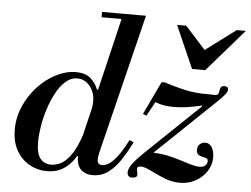

<svg xmlns="http://www.w3.org/2000/svg" viewBox="-53 -821 1178 901"><g transform="rotate(5 536.0 -370.5)"><path d="M414 13Q380 13 359 -7Q338 -27 338 -74Q338 -89 340.5 -109Q343 -129 349 -153L492 -754H599L437 -97Q434 -84 433 -76Q432 -68 432 -63Q432 -38 455 -38Q480 -38 508.5 -67Q537 -96 573 -166L593 -157Q571 -113 545.5 -74Q520 -35 488 -11Q456 13 414 13ZM198 13Q154 13 116 -8.5Q78 -30 55 -70.5Q32 -111 32 -169Q32 -227 55.5 -280Q79 -333 117.5 -374Q156 -415 202.5 -438.5Q249 -462 295 -462Q339 -462 363 -441.5Q387 -421 400 -389H407L384 -298Q386 -308 386.5 -317Q387 -326 387 -333Q387 -375 363 -404Q339 -433 304 -433Q274 -433 249 -411Q224 -389 205 -353.5Q186 -318 172.5 -276Q159 -234 152.5 -193Q146 -152 146 -120Q146 -66 164.5 -42.5Q183 -19 217 -19Q236 -19 259 -29.5Q282 -40 306.5 -72.5Q331 -105 353 -170L341 -70H334Q315 -35 281 -11Q247 13 198 13ZM392 -729V-754H587V-729ZM598 8Q587 8 582 1.5Q577 -5 577 -15Q577 -30 591.5 -51.5Q606 -73 646 -112L899 -354L897 -357Q859 -348 827 -343.5Q795 -339 767 -339Q744 -339 722.5 -342Q701 -345 678 -354L642 -287L625 -294L699 -450H714Q756 -437 785.5 -429.5Q815 -422 839.5 -418Q864 -414 891 -413Q918 -412 956 -412Q966 -412 969 -419Q972 -426 973 -434.5Q974 -443 978 -450Q982 -457 995 -457Q1013 -457 1013 -441Q1013 -436 1006 -424.5Q999 -413 967 -382L693 -120V-116Q725 -116 757 -109Q789 -102 817.5 -93Q846 -84 870 -77Q894 -70 910 -70Q930 -70 938.5 -79.5Q947 -89 947 -99Q947 -110 938.5 -113Q930 -116 919.5 -118Q909 -120 900.5 -126Q892 -132 892 -148Q892 -167 903.5 -176Q915 -185 928 -185Q949 -185 960 -165.5Q971 -146 971 -120Q971 -83 951 -53Q931 -23 898 -5Q865 13 826 13Q787 13 750.5 -2Q714 -17 684.5 -32Q655 -47 637 -47Q621 -47 620 -38.5Q619 -30 622 -19.5Q625 -9 622 -0.5Q619 8 598 8ZM836 -524 748 -724H791L887 -618L1029 -724H1072L898 -524Z"/></g></svg>

Font: Libre Bodoni
Style: Italic
Weight: 400
Italic angle: -13°
Designer: Pablo Impallari, Rodrigo Fuenzalida
Foundry: Impallari Type
Version: Version 2.005;gftools[0.9.23]